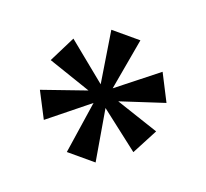

<svg xmlns="http://www.w3.org/2000/svg" viewBox="-79 -892 619 577"><g transform="rotate(20 231.0 -603.5)"><path d="M211 -574 186 -408H278L250 -572L374 -476L417 -558L279 -604L417 -649L374 -733L250 -635L279 -799H186L212 -634L88 -735L46 -651L184 -604L46 -556L88 -475Z"/></g></svg>

Font: Noto Serif Sinhala Condensed SemiBold
Style: Regular
Weight: 600
Width: 3
Designer: Jelle Bosma - Monotype Design Team
Foundry: Monotype Imaging Inc.
Version: Version 2.007